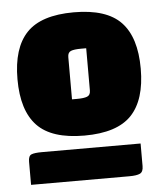

<svg xmlns="http://www.w3.org/2000/svg" viewBox="-46 -811 564 661"><g transform="rotate(-5 236.0 -480.5)"><path d="M70 -396.5Q20 -449 20 -557Q20 -665 70 -717.5Q120 -770 233 -770Q346 -770 396 -717.5Q446 -665 446 -557Q446 -449 396 -396.5Q346 -344 233 -344Q120 -344 70 -396.5ZM201 -618V-472H218Q242 -472 253.5 -476.5Q265 -481 265 -497V-643H247Q223 -643 212 -638.5Q201 -634 201 -618ZM35 -191V-271Q35 -291 45.5 -295.5Q56 -300 83 -300H423V-222Q423 -202 411.5 -196.5Q400 -191 375 -191Z"/></g></svg>

Font: Changa One
Style: Regular
Weight: 400
Designer: Eduardo Rodriguez Tunni
Foundry: Eduardo Rodriguez Tunni
Version: Version 1.003